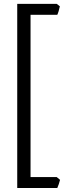

<svg xmlns="http://www.w3.org/2000/svg" viewBox="-20 -801 348 985"><path d="M288.1 121.6Q285.6 131.3 281.7 143.3Q277.8 155.3 273.9 163.6H68.4V-781.2H271L287.1 -768.6Q284.7 -756.3 280.8 -743.7Q276.9 -731 273.9 -725.1H136.7V107.4H271Z"/></svg>

Font: Gentium Plus Viet
Style: Regular
Weight: 400
Designer: J. Victor Gaultney, Annie Olsen, Iska Routamaa, Becca Hirsbrunner
Foundry: SIL International
Version: Version 5.000